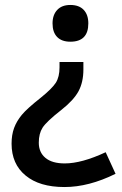

<svg xmlns="http://www.w3.org/2000/svg" viewBox="-20 -566 493 778"><path d="M221.2 -314.9H317.9V-284.2Q317.9 -232.9 297.9 -195.8Q277.8 -159.2 228 -120.1Q168 -73.2 152.3 -48.3Q137.2 -24.4 137.2 12.2Q137.2 51.3 164.1 73.7Q190.9 96.2 242.2 96.2Q311 96.2 408.2 50.8L448.2 138.2Q339.8 191.9 241.2 191.9Q139.6 191.9 83.5 145Q26.9 98.6 26.9 16.1Q26.9 -19.5 37.1 -47.4Q47.4 -75.2 68.4 -100.6Q89.4 -126 145 -169.9Q190.4 -206.5 206.1 -230.5Q221.2 -254.4 221.2 -293ZM337.9 -471.2Q337.9 -397 265.1 -397Q230 -397 211.4 -416.3Q192.9 -435.5 192.9 -471.2Q192.9 -505.4 211.7 -525.6Q230.5 -545.9 265.1 -545.9Q300.3 -545.9 319.1 -526.1Q337.9 -506.3 337.9 -471.2Z"/></svg>

Font: Open Sans
Style: SemiBold
Weight: 600
Foundry: Ascender Corporation
Version: Version 1.10